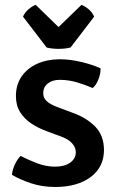

<svg xmlns="http://www.w3.org/2000/svg" viewBox="-20 -750 478 784"><path d="M29 -36Q30 -55 40.5 -77.8Q51 -100.5 64.5 -113.5Q96.5 -96.5 132.5 -83Q168.5 -69.5 205 -69.5Q244 -69.5 266.8 -86Q289.5 -102.5 289.5 -128Q289.5 -148 274.5 -164.8Q259.5 -181.5 229.5 -192.5L171.5 -214Q137 -226.5 108.2 -245.5Q79.5 -264.5 62.2 -292Q45 -319.5 45 -357.5Q45 -404 68.2 -437.8Q91.5 -471.5 132.2 -489.8Q173 -508 224.5 -508Q266 -508 312.8 -496.8Q359.5 -485.5 390.5 -471Q391.5 -450.5 382.2 -426.5Q373 -402.5 358.5 -390.5Q331.5 -402.5 296.2 -413.2Q261 -424 224 -424Q193.5 -424 175 -409Q156.5 -394 156.5 -369.5Q156.5 -350 171 -336.8Q185.5 -323.5 215 -312.5L276.5 -289.5Q333 -269.5 368.8 -233Q404.5 -196.5 404.5 -137.5Q404.5 -67.5 350 -27Q295.5 13.5 205.5 13.5Q152.5 13.5 107.2 -1.5Q62 -16.5 29 -36ZM170.5 -556 74 -682Q81.5 -699.5 97.2 -712.8Q113 -726 126 -730L219 -639.5L312.5 -730Q325.5 -726 341.2 -712.8Q357 -699.5 364.5 -682L268 -556Q246.5 -550.5 219 -550.5Q192 -550.5 170.5 -556Z"/></svg>

Font: Signika Negative Light Medium
Style: Regular
Weight: 500
Version: Version 2.001